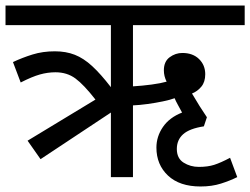

<svg xmlns="http://www.w3.org/2000/svg" viewBox="-20 -642 907 696"><path d="M127 -65 80 -132 326 -281Q284 -335 253.5 -357.5Q223 -380 181 -380Q153 -380 124.5 -372Q96 -364 55 -343L27 -417Q61 -433 98 -444.5Q135 -456 179 -456Q219 -456 251 -443.5Q283 -431 314 -402.5Q345 -374 382 -326V-551H0V-622H867V-551H462V-329Q496 -331 529.5 -335.5Q563 -340 584 -346Q574 -366 574 -387Q574 -419 595 -434.5Q616 -450 641 -450Q679 -450 701.5 -428Q724 -406 724 -373Q724 -345 710 -328Q696 -311 676 -303Q690 -279 703.5 -257.5Q717 -236 730 -217L719 -184Q667 -176 644 -155.5Q621 -135 621 -102Q621 -68 645.5 -52.5Q670 -37 701 -37Q733 -37 756.5 -44.5Q780 -52 814 -70L840 0Q814 13 781 23.5Q748 34 707 34Q631 34 589 -5.5Q547 -45 547 -107Q547 -147 570.5 -181.5Q594 -216 640 -234Q632 -249 624.5 -262.5Q617 -276 613 -286Q597 -280 570.5 -274.5Q544 -269 515 -265Q486 -261 462 -260V0H382V-234Z"/></svg>

Font: TSCustom
Style: Regular
Weight: 400
Designer: Monotype Design Team
Foundry: Monotype Imaging Inc.
Version: Version 2.004; ttfautohint (v1.8.3) -l 8 -r 50 -G 200 -x 14 